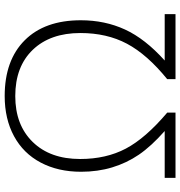

<svg xmlns="http://www.w3.org/2000/svg" viewBox="5 -770 765 815"><g transform="rotate(-90 387.5 -362.5)"><path d="M40 0V-45.9H238.8Q173.8 -103.5 138.4 -155.5Q103 -207.5 84.5 -268.8Q65.9 -330.1 65.9 -400.9Q65.9 -498.5 105 -572.3Q144 -646 217 -685.5Q290 -725.1 387.2 -725.1Q539.1 -725.1 624 -640.1Q709 -555.2 709 -401.9Q709 -299.8 669.7 -214.4Q630.4 -128.9 538.1 -45.9H734.9V0H459V-35.2Q564 -120.6 609.4 -206.1Q654.8 -291.5 654.8 -403.8Q654.8 -531.7 583.5 -606Q512.2 -680.2 387.2 -680.2Q264.6 -680.2 192.4 -606.2Q120.1 -532.2 120.1 -404.8Q120.1 -294.4 164.3 -210.7Q208.5 -127 316.9 -35.2V0Z"/></g></svg>

Font: Open Sans Light
Style: Regular
Weight: 300
Foundry: Ascender Corporation
Version: Version 1.10